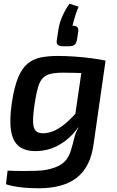

<svg xmlns="http://www.w3.org/2000/svg" viewBox="-20 -804 627 1033"><path d="M428 -483 548 -478 484 -32Q476 31 453.5 76.5Q431 122 394.5 151Q358 180 308 194Q258 208 195 209Q180 209 147.5 208Q115 207 78 202Q41 197 12 187L21 114Q41 115 60.5 115.5Q80 116 106.5 116Q133 116 170 115Q241 114 293 89.5Q345 65 362 3Q372 -29 379 -59.5Q386 -90 402 -117L376 -127ZM290 -503Q336 -503 383.5 -499.5Q431 -496 473.5 -490.5Q516 -485 547 -478L473 -409Q426 -411 388 -412Q350 -413 322 -413Q280 -413 253.5 -407Q227 -401 210.5 -384Q194 -367 184.5 -334.5Q175 -302 167 -250Q157 -184 158 -148.5Q159 -113 173 -99.5Q187 -86 215 -87Q247 -88 279 -104Q311 -120 343.5 -149.5Q376 -179 410 -220L433 -176Q410 -124 371.5 -82.5Q333 -41 283.5 -16.5Q234 8 175 9Q117 10 83 -16Q49 -42 39.5 -100.5Q30 -159 44 -253Q57 -338 78 -388Q99 -438 129.5 -462.5Q160 -487 200 -495Q240 -503 290 -503ZM320 -555Q299 -555 290.5 -563.5Q282 -572 286 -591L294 -644Q299 -679 315.5 -716.5Q332 -754 354 -784L403 -768Q392 -742 384.5 -718Q377 -694 370 -665Q388 -667 395.5 -658.5Q403 -650 401 -635L394 -589Q390 -569 380 -562Q370 -555 347 -555Z"/></svg>

Font: Exo 2 SemiBold
Style: Italic
Weight: 600
Italic angle: -8°
Designer: Natanael Gama
Foundry: Natanael Gama
Version: Version 2.010